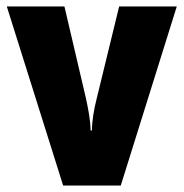

<svg xmlns="http://www.w3.org/2000/svg" viewBox="-20 -573 567 593"><path d="M175 0H353L526 -553H348L278 -266C270 -234 264 -200 264 -170H260C259 -205 252 -238 246 -267L179 -553H1Z"/></svg>

Font: Noto Sans Condensed Black
Style: Regular
Weight: 900
Width: 3
Designer: Monotype Design Team
Foundry: Monotype Imaging Inc.
Version: Version 2.013